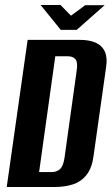

<svg xmlns="http://www.w3.org/2000/svg" viewBox="-20 -751 448 771"><path d="M7 0 91 -591H298Q340 -591 365.5 -579Q391 -567 401.5 -542.5Q412 -518 406 -481L356 -127Q350 -78 328.5 -50Q307 -22 274 -11Q241 0 198 0ZM137 -60H188Q208 -60 221 -72Q234 -84 239 -117L288 -468Q293 -501 283 -513Q273 -525 253 -525H202ZM224 -631 143 -731H223L265 -688L322 -730H400L288 -631Z"/></svg>

Font: Alumni Sans
Style: Bold Italic
Weight: 700
Italic angle: -8°
Designer: Robert E. Leuschke
Foundry: Robert E. Leuschke
Version: Version 1.016